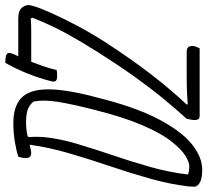

<svg xmlns="http://www.w3.org/2000/svg" viewBox="-56 -740 800 741"><g transform="rotate(-90 344.5 -370.0)"><path d="M528 0H267Q254 0 252 -11.5Q250 -23 254 -40L256 -50Q296 -94 336.5 -143.5Q377 -193 420.5 -254Q464 -315 514 -394Q551 -452 584 -512Q617 -572 646 -645L643 -652Q628 -650 595 -650H476Q468 -629 459.5 -604.5Q451 -580 444 -552Q442 -551 434 -550.5Q426 -550 422 -550Q407 -550 402.5 -555Q398 -560 401 -573Q412 -617 430.5 -663.5Q449 -710 472 -750Q494 -750 503.5 -745.5Q513 -741 509 -727Q508 -723 505 -716Q502 -709 497 -700H645Q674 -700 686 -684.5Q698 -669 694 -653L692 -645Q687 -624 667 -578.5Q647 -533 617 -476Q587 -419 551 -363Q484 -260 424.5 -183.5Q365 -107 312 -51L311 -46Q355 -49 381 -49.5Q407 -50 424 -50H513Q530 -50 534.5 -41Q539 -32 536 -19Q533 -10 528 0ZM240 -719Q302 -719 334.5 -690Q367 -661 369.5 -595Q372 -529 344 -418L339 -399Q302 -249 255 -159.5Q208 -70 158 -30Q108 10 59 10Q39 10 23.5 6Q8 2 0 -7Q-6 -13 -6 -20.5Q-6 -28 -5 -42Q3 -112 24.5 -189Q46 -266 73 -345.5Q100 -425 123 -504Q146 -583 156 -656Q146 -654 137.5 -652Q129 -650 124 -650Q97 -650 107 -690Q108 -692 108.5 -695Q109 -698 110 -700Q135 -708 169 -713.5Q203 -719 240 -719ZM41 -45Q54 -40 74 -40Q89 -40 114 -55.5Q139 -71 169.5 -110Q200 -149 231 -220.5Q262 -292 290 -404L292 -411Q313 -494 321.5 -547.5Q330 -601 323 -640Q312 -655 294 -662.5Q276 -670 242 -670Q228 -670 215 -668.5Q202 -667 189 -664L185 -659Q188 -635 185 -597Q179 -539 159 -472Q139 -405 114.5 -333Q90 -261 69.5 -188Q49 -115 41 -45Z"/></g></svg>

Font: Recursive Mn Csl St Lt
Style: Italic
Weight: 300
Italic angle: -15°
Monospace: yes
Version: Version 1.079;hotconv 1.0.112;makeotfexe 2.5.65598; ttfautoh